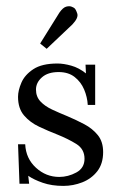

<svg xmlns="http://www.w3.org/2000/svg" viewBox="-20 -595 388 627"><path d="M187 12.1Q149.2 12.1 119.9 2Q90.6 -8.1 72.2 -20.9L75.2 5.1H43.6L38.9 -123.9H62.3Q64.5 -77.4 97.4 -47.3Q130.2 -17.2 173.5 -17.2Q202.4 -17.2 229.2 -31.7Q256 -46.2 256 -76.6Q256 -108.2 229.2 -124.9Q202.4 -141.5 167.6 -155.5Q137.5 -167.2 107.8 -181.2Q78.1 -195.1 58.5 -218Q38.9 -240.9 38.9 -278.7Q38.9 -299.6 49.9 -325.1Q60.9 -350.6 88.9 -369.1Q117 -387.6 167.6 -387.6Q187.8 -387.6 212.7 -380.6Q237.6 -373.7 260.7 -355.3L259.3 -383.9H290.8V-252.3H266.6Q265.1 -278.3 254.7 -302.9Q244.2 -327.5 223.7 -343.6Q203.2 -359.7 171.3 -359.7Q136.4 -359.7 117 -342.5Q97.5 -325.3 97.5 -302.5Q97.5 -279.4 112 -263.8Q126.5 -248.3 150 -237.3Q173.5 -226.3 199.9 -215.6Q228.5 -203.5 255.2 -189.4Q282 -175.3 299.4 -153.8Q316.8 -132.4 316.8 -98.3Q316.8 -60.5 297.8 -35.9Q278.7 -11.4 248.8 0.4Q218.9 12.1 187 12.1ZM132.4 -435.6 111.1 -452.9 174.2 -554.1Q185.6 -570.2 196 -573.2Q206.5 -576.1 213.8 -573.2Q221.1 -570.2 223 -568.4Q227.7 -564.7 232.3 -550.8Q236.9 -536.9 216.4 -515.2Z"/></svg>

Font: Parastoo
Style: Regular
Weight: 400
Foundry: Saber Rastikerdar (saber.rastikerdar@gmail.com)
Version: Version 3.000